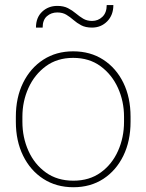

<svg xmlns="http://www.w3.org/2000/svg" viewBox="-20 -745 590 774"><path d="M43.9 -253.9V-274.4Q43.9 -352.1 73.2 -411.4Q102.5 -470.7 154.5 -504.4Q206.5 -538.1 274.9 -538.1Q344.2 -538.1 396.2 -504.4Q448.2 -470.7 477.3 -411.4Q506.3 -352.1 506.3 -274.4V-253.9Q506.3 -176.8 477.3 -117.2Q448.2 -57.6 396.5 -23.9Q344.7 9.8 275.9 9.8Q207 9.8 154.8 -23.9Q102.5 -57.6 73.2 -117.2Q43.9 -176.8 43.9 -253.9ZM70.3 -274.4V-253.9Q70.3 -190.9 94.7 -136.7Q119.1 -82.5 165 -49.6Q210.9 -16.6 275.9 -16.6Q340.3 -16.6 386 -49.6Q431.6 -82.5 455.8 -136.7Q480 -190.9 480 -253.9V-274.4Q480 -336.4 455.6 -390.4Q431.2 -444.3 385.5 -478Q339.8 -511.7 274.9 -511.7Q210.4 -511.7 164.8 -478Q119.1 -444.3 94.7 -390.4Q70.3 -336.4 70.3 -274.4ZM410.2 -724.6H437Q437 -684.1 412.1 -658.9Q387.2 -633.8 351.1 -633.8Q324.7 -633.8 307.4 -643.1Q290 -652.3 276.4 -664.3Q262.7 -676.3 247.6 -685.5Q232.4 -694.8 210.9 -694.8Q186.5 -694.8 169.2 -679.7Q151.9 -664.6 151.9 -633.8H125Q125 -674.3 149.9 -697.8Q174.8 -721.2 210.9 -721.2Q236.3 -721.2 253.9 -712.2Q271.5 -703.1 285.9 -690.9Q300.3 -678.7 315.4 -669.7Q330.6 -660.6 351.1 -660.6Q375.5 -660.6 392.8 -677.2Q410.2 -693.8 410.2 -724.6Z"/></svg>

Font: Vazirmatn RD Thin
Style: Regular
Weight: 100
Designer: Saber Rastikerdar
Foundry: Saber Rastikerdar
Version: Version 32.102